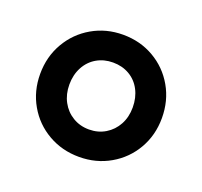

<svg xmlns="http://www.w3.org/2000/svg" viewBox="-72 -852 520 495"><g transform="rotate(20 188.5 -604.5)"><path d="M21.5 -604.5Q21.5 -651.9 43.7 -690.2Q65.9 -728.5 104 -750.5Q142.1 -772.5 188.5 -772.5Q235.4 -772.5 273.4 -750.5Q311.5 -728.5 333.5 -690.2Q355.5 -651.9 355.5 -604.5Q355.5 -557.6 333.5 -519.5Q311.5 -481.4 273.4 -459.5Q235.4 -437.5 188.5 -437.5Q141.6 -437.5 103.5 -459.5Q65.4 -481.4 43.5 -519.5Q21.5 -557.6 21.5 -604.5ZM275.4 -604.5Q275.4 -631.3 264.4 -652.3Q253.4 -673.3 233.6 -684.8Q213.9 -696.3 188.5 -696.3Q163.6 -696.3 143.8 -684.8Q124 -673.3 112.8 -652.3Q101.6 -631.3 101.6 -604.5Q101.6 -578.1 112.8 -557.4Q124 -536.6 143.8 -524.7Q163.6 -512.7 188.5 -512.7Q213.4 -512.7 233.2 -524.7Q252.9 -536.6 264.2 -557.4Q275.4 -578.1 275.4 -604.5Z"/></g></svg>

Font: Wanted Sans SemiBold
Style: Regular
Weight: 600
Designer: Original Design by Kil Hyung-jin and Kang Hanbin, Wanted Lab, Inc; Hangeul from Source Han Sans by Jang Soo-young and Ka
Foundry: Wanted Lab, Inc.
Version: Version 1.003